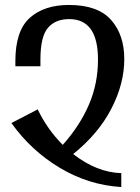

<svg xmlns="http://www.w3.org/2000/svg" viewBox="-20 -744 564 774"><path d="M469 -46Q370 -49 275 -123Q376 -204 428.5 -305Q481 -406 481 -506Q481 -604 427.5 -664Q374 -724 258 -724Q158 -724 100 -672Q42 -620 42 -498V-477H143V-504Q143 -596 173 -631.5Q203 -667 259 -667Q375 -667 375 -504Q375 -406 338 -321Q301 -236 233 -160Q171 -222 132 -303L26 -248Q105 -137 221 -67.5Q337 2 469 10Z"/></svg>

Font: Noto Serif Armenian ExtraCondensed Semi
Style: Regular
Weight: 600
Width: 3
Designer: Monotype Design Team
Foundry: Monotype Imaging Inc.
Version: Version 1.901